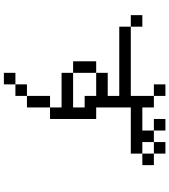

<svg xmlns="http://www.w3.org/2000/svg" viewBox="42 -894 915 1040"><g transform="rotate(90 500.0 -374.5)"><path d="M500 -750H437.5V-812.5H500ZM62.5 -687.5H125V-625H62.5ZM125 -625H500V-750H562.5V-687.5H687.5V-750H750V-687.5H812.5V-625H562.5V-437.5H625V-187.5H562.5V-250H375V-312.5H562.5V-375H500V-437.5H375V-500H500V-562.5H125ZM312.5 -437.5H375V-312.5H312.5ZM375 0H437.5V62.5H375ZM437.5 -62.5H500V0H437.5ZM500 -187.5H562.5V-62.5H500ZM625 -812.5H687.5V-750H625ZM750 -812.5H812.5V-750H750ZM812.5 -750H875V-687.5H812.5Z"/></g></svg>

Font: 寒蝉点阵体 16px
Style: Regular
Weight: 400
Designer: Designed by Warren2060
Foundry: ChillType
Version: Version 1.000